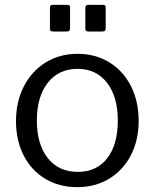

<svg xmlns="http://www.w3.org/2000/svg" viewBox="-20 -762 639 792"><path d="M46 -262Q46 -343 78.5 -406Q111 -469 168.5 -504.5Q226 -540 300 -540Q374 -540 431.5 -504.5Q489 -469 520.5 -406Q552 -343 552 -263Q552 -184 520 -122Q488 -60 430.5 -25Q373 10 299 10Q224 10 166.5 -24.5Q109 -59 77.5 -121Q46 -183 46 -262ZM466 -265Q466 -363 421.5 -420.5Q377 -478 300 -478Q222 -478 177 -420.5Q132 -363 132 -265Q132 -167 177 -110Q222 -53 301 -53Q379 -53 422.5 -109.5Q466 -166 466 -265ZM269 -647Q269 -638 265.5 -635Q262 -632 253 -632H200Q192 -632 189 -634.5Q186 -637 186 -645V-729Q186 -736 188.5 -739Q191 -742 197 -742H258Q264 -742 266.5 -739.5Q269 -737 269 -730ZM416 -647Q416 -638 412.5 -635Q409 -632 399 -632H347Q338 -632 335 -634.5Q332 -637 332 -645V-729Q332 -742 343 -742H405Q411 -742 413.5 -739.5Q416 -737 416 -730Z"/></svg>

Font: n
Style: Regular
Weight: 400
Designer: Pablo Impallari, Rodrigo Fuenzalida
Foundry: Impallari Type
Version: Version 1.002; ttfautohint (v1.5)